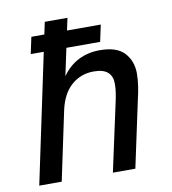

<svg xmlns="http://www.w3.org/2000/svg" viewBox="-80 -780 761 850"><g transform="rotate(-10 300.0 -355.0)"><path d="M28 0 178 -710H280L226 -457Q257 -501 300 -522.5Q343 -544 396 -544Q472 -544 506 -507Q540 -470 540 -414Q540 -386 535 -354.5Q530 -323 524 -299L460 0H359L426 -309Q430 -327 433 -347Q436 -367 436 -387Q436 -420 416 -438Q396 -456 353 -456Q295 -456 253 -419.5Q211 -383 195 -312L129 0ZM92 -580 108 -655H420L404 -580Z"/></g></svg>

Font: Geist Mono Medium
Style: Italic
Weight: 500
Italic angle: -12°
Monospace: yes
Designer: Basement.studio, Andrés Briganti, Mateo Zaragoza
Foundry: Basement.studio, Vercel, Andrés Briganti, Guido Ferreyra, Mateo Zaragoza
Version: Version 1.500; ttfautohint (v1.8.4.7-5d5b)